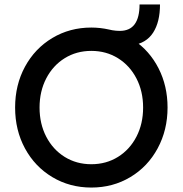

<svg xmlns="http://www.w3.org/2000/svg" viewBox="-20 -834 822 864"><path d="M48 -350Q48 -452 92.5 -534Q137 -616 215.5 -663Q294 -710 391 -710Q431 -710 471 -701Q476 -700 478 -699.5Q480 -699 485 -698Q502 -695 519 -695Q564 -695 586 -725Q608 -755 608 -814H700Q700 -735 669 -687Q638 -639 574 -630L581 -654Q653 -606 693.5 -526.5Q734 -447 734 -350Q734 -249 689.5 -166.5Q645 -84 566.5 -37Q488 10 391 10Q294 10 215.5 -37Q137 -84 92.5 -166Q48 -248 48 -350ZM624 -350Q624 -423 594 -481Q564 -539 511 -572Q458 -605 391 -605Q324 -605 271 -572Q218 -539 188 -481Q158 -423 158 -350Q158 -277 188 -219Q218 -161 271 -128Q324 -95 391 -95Q458 -95 511 -128Q564 -161 594 -219Q624 -277 624 -350Z"/></svg>

Font: Easer Grotesk Variable
Style: Regular
Weight: 400
Designer: Boardeaser, Bonnie Shaver-Troup, Thomas Jockin
Foundry: Lexend
Version: Version 1.001;Glyphs 3.1.2 (3151)